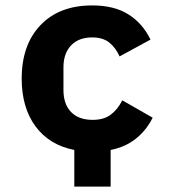

<svg xmlns="http://www.w3.org/2000/svg" viewBox="-20 -548 640 708"><path d="M254 5Q162 -13 111 -82Q60 -151 60 -258Q60 -383 129.5 -455.5Q199 -528 320 -528Q401 -528 453.5 -495Q506 -462 535 -402L421 -340Q406 -373 382.5 -391.5Q359 -410 320 -410Q270 -410 242 -380.5Q214 -351 214 -300V-216Q214 -164 242 -135Q270 -106 322 -106Q362 -106 387.5 -124.5Q413 -143 431 -178L543 -114Q520 -68 481.5 -37Q443 -6 388 5V140H254Z"/></svg>

Font: iA Writer Quattro V
Style: Regular
Weight: 400
Designer: Mike Abbink, Paul van der Laan, Pieter van Rosmalen, Oliver Reichenstein
Foundry: Information Architects Inc.
Version: Version 2.000